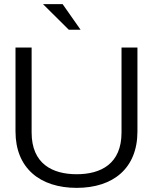

<svg xmlns="http://www.w3.org/2000/svg" viewBox="-20 -900 740 929"><path d="M55 -670V-264C55 -86 174 9 351 9C528 9 645 -86 645 -264V-670H568V-259C568 -107 468 -57 351 -57C234 -57 133 -107 133 -259V-670ZM188 -880 313 -756H370L283 -880Z"/></svg>

Font: LT Wave Light
Style: Regular
Weight: 300
Designer: Daniel Lyons
Version: Version 2.5 (Glyphs App)